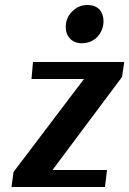

<svg xmlns="http://www.w3.org/2000/svg" viewBox="-20 -748 517 768"><path d="M275 -708Q298 -728 330 -728Q361 -728 379 -709Q394 -690 394 -664Q394 -623 363 -594Q338 -575 308 -575Q276 -575 259 -595Q243 -612 243 -640Q243 -681 275 -708ZM468 -440 190 -68H408L400 0H26L34 -60L316 -432H106L112 -500H477Z"/></svg>

Font: Arsenal
Style: Bold Italic
Weight: 700
Italic angle: -9.10001°
Designer: Andrij Shevchenko
Foundry: Stairsfor
Version: Version 2.001;PS 002.001;hotconv 1.0.88;makeotf.lib2.5.64775